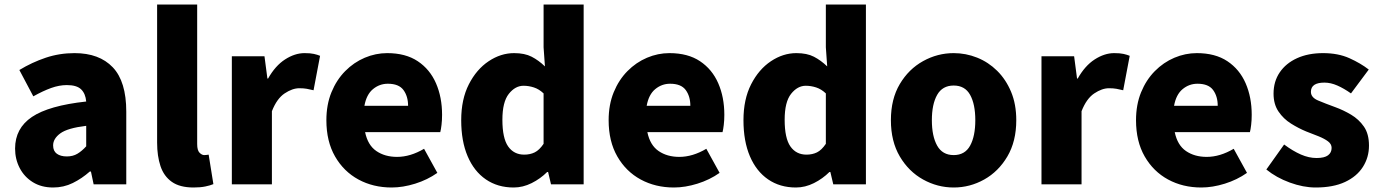

<svg xmlns="http://www.w3.org/2000/svg" viewBox="-20 -819 6133 853"><path d="M216 14Q164 14 126 -9.5Q88 -33 67.5 -72.5Q47 -112 47 -159Q47 -249 122 -299.5Q197 -350 363 -368Q360 -403 340.5 -422Q321 -441 277 -441Q243 -441 207 -428Q171 -415 128 -391L66 -508Q122 -542 183 -562.5Q244 -583 311 -583Q421 -583 481 -520Q541 -457 541 -323V0H396L384 -57H379Q344 -26 303.5 -6Q263 14 216 14ZM277 -124Q304 -124 324 -136Q344 -148 363 -169V-260Q280 -250 248 -226.5Q216 -203 216 -173Q216 -148 232.5 -136Q249 -124 277 -124Z M840 14Q779 14 743.5 -11Q708 -36 693 -81Q678 -126 678 -185V-799H856V-179Q856 -151 866.5 -140.5Q877 -130 887 -130Q892 -130 896 -130.5Q900 -131 907 -132L928 -1Q914 5 892 9.5Q870 14 840 14Z M1010 0V-569H1155L1168 -470H1171Q1203 -527 1246.5 -555Q1290 -583 1333 -583Q1359 -583 1374.5 -579.5Q1390 -576 1402 -571L1373 -418Q1357 -422 1343 -424.5Q1329 -427 1310 -427Q1279 -427 1244.5 -404Q1210 -381 1188 -325V0Z M1720 14Q1638 14 1572.5 -21.5Q1507 -57 1468.5 -124Q1430 -191 1430 -285Q1430 -354 1452.5 -409Q1475 -464 1513.5 -503Q1552 -542 1600.5 -562.5Q1649 -583 1700 -583Q1782 -583 1836 -547Q1890 -511 1917 -449Q1944 -387 1944 -309Q1944 -285 1941.5 -264Q1939 -243 1936 -232H1602Q1614 -174 1652 -148Q1690 -122 1744 -122Q1803 -122 1864 -158L1923 -51Q1879 -20 1824.5 -3Q1770 14 1720 14ZM1599 -349H1793Q1793 -391 1772.5 -419Q1752 -447 1703 -447Q1666 -447 1637 -423Q1608 -399 1599 -349Z M2262 14Q2191 14 2138.5 -22Q2086 -58 2057.5 -125Q2029 -192 2029 -285Q2029 -378 2063 -444.5Q2097 -511 2151 -547Q2205 -583 2264 -583Q2311 -583 2342 -567Q2373 -551 2401 -524L2395 -609V-799H2573V0H2428L2415 -55H2411Q2381 -25 2342 -5.5Q2303 14 2262 14ZM2309 -132Q2335 -132 2355.5 -142Q2376 -152 2395 -180V-404Q2375 -423 2352 -430.5Q2329 -438 2306 -438Q2269 -438 2240.5 -402Q2212 -366 2212 -287Q2212 -205 2237.5 -168.5Q2263 -132 2309 -132Z M2974 14Q2892 14 2826.5 -21.5Q2761 -57 2722.5 -124Q2684 -191 2684 -285Q2684 -354 2706.5 -409Q2729 -464 2767.5 -503Q2806 -542 2854.5 -562.5Q2903 -583 2954 -583Q3036 -583 3090 -547Q3144 -511 3171 -449Q3198 -387 3198 -309Q3198 -285 3195.5 -264Q3193 -243 3190 -232H2856Q2868 -174 2906 -148Q2944 -122 2998 -122Q3057 -122 3118 -158L3177 -51Q3133 -20 3078.5 -3Q3024 14 2974 14ZM2853 -349H3047Q3047 -391 3026.5 -419Q3006 -447 2957 -447Q2920 -447 2891 -423Q2862 -399 2853 -349Z M3516 14Q3445 14 3392.5 -22Q3340 -58 3311.5 -125Q3283 -192 3283 -285Q3283 -378 3317 -444.5Q3351 -511 3405 -547Q3459 -583 3518 -583Q3565 -583 3596 -567Q3627 -551 3655 -524L3649 -609V-799H3827V0H3682L3669 -55H3665Q3635 -25 3596 -5.5Q3557 14 3516 14ZM3563 -132Q3589 -132 3609.5 -142Q3630 -152 3649 -180V-404Q3629 -423 3606 -430.5Q3583 -438 3560 -438Q3523 -438 3494.5 -402Q3466 -366 3466 -287Q3466 -205 3491.5 -168.5Q3517 -132 3563 -132Z M4217 14Q4145 14 4081 -21.5Q4017 -57 3977.5 -124Q3938 -191 3938 -285Q3938 -379 3977.5 -445.5Q4017 -512 4081 -547.5Q4145 -583 4217 -583Q4271 -583 4321 -563Q4371 -543 4410 -504.5Q4449 -466 4472 -411Q4495 -356 4495 -285Q4495 -191 4455.5 -124Q4416 -57 4352.5 -21.5Q4289 14 4217 14ZM4217 -130Q4267 -130 4290 -172Q4313 -214 4313 -285Q4313 -356 4290 -397.5Q4267 -439 4217 -439Q4167 -439 4143.5 -397.5Q4120 -356 4120 -285Q4120 -214 4143.5 -172Q4167 -130 4217 -130Z M4607 0V-569H4752L4765 -470H4768Q4800 -527 4843.5 -555Q4887 -583 4930 -583Q4956 -583 4971.5 -579.5Q4987 -576 4999 -571L4970 -418Q4954 -422 4940 -424.5Q4926 -427 4907 -427Q4876 -427 4841.5 -404Q4807 -381 4785 -325V0Z M5317 14Q5235 14 5169.5 -21.5Q5104 -57 5065.5 -124Q5027 -191 5027 -285Q5027 -354 5049.5 -409Q5072 -464 5110.5 -503Q5149 -542 5197.5 -562.5Q5246 -583 5297 -583Q5379 -583 5433 -547Q5487 -511 5514 -449Q5541 -387 5541 -309Q5541 -285 5538.5 -264Q5536 -243 5533 -232H5199Q5211 -174 5249 -148Q5287 -122 5341 -122Q5400 -122 5461 -158L5520 -51Q5476 -20 5421.5 -3Q5367 14 5317 14ZM5196 -349H5390Q5390 -391 5369.5 -419Q5349 -447 5300 -447Q5263 -447 5234 -423Q5205 -399 5196 -349Z M5825 14Q5770 14 5710 -8Q5650 -30 5606 -66L5685 -177Q5724 -148 5759.5 -132.5Q5795 -117 5829 -117Q5864 -117 5880 -129Q5896 -141 5896 -162Q5896 -179 5880 -191Q5864 -203 5838 -213.5Q5812 -224 5783 -235Q5749 -249 5715.5 -270Q5682 -291 5660 -323.5Q5638 -356 5638 -403Q5638 -457 5665.5 -497.5Q5693 -538 5742.5 -560.5Q5792 -583 5858 -583Q5925 -583 5975 -560.5Q6025 -538 6061 -510L5982 -404Q5951 -426 5921.5 -439Q5892 -452 5864 -452Q5804 -452 5804 -411Q5804 -386 5836 -372.5Q5868 -359 5912 -343Q5948 -330 5982.5 -309.5Q6017 -289 6039.5 -256.5Q6062 -224 6062 -172Q6062 -120 6035 -77.5Q6008 -35 5955.5 -10.5Q5903 14 5825 14Z"/></svg>

Font: Source Han Sans TC Heavy
Style: Regular
Weight: 900
Designer: Ryoko NISHIZUKA Ë•øÂ°öÊ∂ºÂ≠ê (kana, bopomofo & ideographs); Paul D. Hunt (Latin, Greek & Cyrillic); Sandoll Communicatio
Foundry: Adobe
Version: Version 2.004;hotconv 1.0.118;makeotfexe 2.5.65603